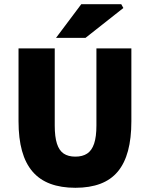

<svg xmlns="http://www.w3.org/2000/svg" viewBox="-20 -880 712 912"><path d="M338 12Q270 12 219 -7Q168 -26 134.5 -65Q101 -104 84.5 -163.5Q68 -223 68 -304V-650H240V-284Q240 -230 250.5 -197.5Q261 -165 282.5 -150.5Q304 -136 338 -136Q372 -136 394 -150.5Q416 -165 427 -197.5Q438 -230 438 -284V-650H604V-304Q604 -223 588 -163.5Q572 -104 539.5 -65Q507 -26 456.5 -7Q406 12 338 12ZM246 -700 366 -860H556L566 -842L386 -700Z"/></svg>

Font: Mada Black
Style: Regular
Weight: 900
Designer: Khaled Hosny
Version: Version 1.5